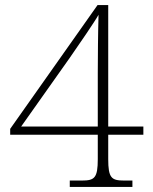

<svg xmlns="http://www.w3.org/2000/svg" viewBox="-20 -734 599 754"><path d="M254 0H500V-25H467C418 -25 405 -35 405 -109V-205H543V-237H405V-714H363L20 -228V-205H364V-109C364 -35 351 -25 302 -25H254ZM63 -237 254 -507C287 -554 354 -652 367 -676C365 -614 364 -504 364 -446V-237Z"/></svg>

Font: Noto Serif Devanagari ExtraLight
Style: Regular
Weight: 200
Designer: Universal Thirst, Indian Type Foundry and the Monotype Design Team
Foundry: Monotype Imaging Inc.
Version: Version 2.004